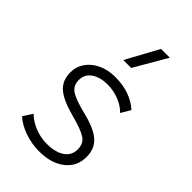

<svg xmlns="http://www.w3.org/2000/svg" viewBox="-231 -833 928 928"><g transform="rotate(45 233.0 -368.5)"><path d="M227 15Q175.5 15 127.2 -2.2Q79 -19.5 49 -47L80 -95Q108 -67.5 147 -52.2Q186 -37 228 -37Q286 -37 319.5 -60Q353 -83 353 -124Q353 -163 324.8 -182.2Q296.5 -201.5 222 -221Q138 -243 101 -274.5Q64 -306 64 -362Q64 -401.5 86 -432.8Q108 -464 146.5 -482Q185 -500 235 -500Q336.5 -500 402 -442L373 -393Q349 -418.5 311.8 -433.2Q274.5 -448 233 -448Q183 -448 151 -426Q119 -404 119 -365Q119 -324.5 151 -305.5Q183 -286.5 251 -270Q334.5 -250 371.8 -217.5Q409 -185 409 -128Q409 -63 359.2 -24Q309.5 15 227 15ZM203 -585 294 -752H354L257 -585Z"/></g></svg>

Font: Geologica Thin
Style: Regular
Weight: 100
Designer: Sindre Bremnes, Frode Helland
Foundry: Monokrom Skriftforlag AS
Version: Version 1.010; ttfautohint (v1.8.4.7-5d5b);gftools[0.9.28]